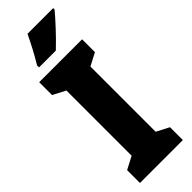

<svg xmlns="http://www.w3.org/2000/svg" viewBox="-304 -945 962 962"><g transform="rotate(-45 177.0 -463.5)"><path d="M337 -917V-927H155C134 -883 109 -834 77 -781V-767H196C246 -814 309 -883 337 -917ZM329 0V-91L262 -126V-588L329 -623V-714H25V-623L92 -588V-126L25 -91V0Z"/></g></svg>

Font: Noto Sans Myanmar UI ExtraCondensed Black
Style: Regular
Weight: 900
Width: 2
Designer: Monotype Design Team
Foundry: Monotype Imaging Inc.
Version: Version 2.103